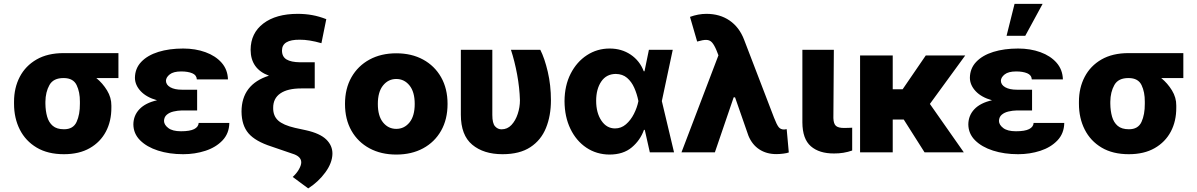

<svg xmlns="http://www.w3.org/2000/svg" viewBox="-20 -811 6373 1022"><path d="M54.7 -258.8V-269.5Q54.7 -343.3 85.2 -401.9Q115.7 -460.4 174.6 -494.4Q233.4 -528.3 318.8 -528.3H610.4V-395.5H492.7Q526.4 -368.2 549.8 -329.8Q573.2 -291.5 572.8 -249V-238.3Q573.2 -166.5 543.7 -110.6Q514.2 -54.7 457.8 -22.5Q401.4 9.8 320.3 9.8Q234.4 9.8 175.3 -25.4Q116.2 -60.5 85.4 -121.3Q54.7 -182.1 54.7 -258.8ZM221.7 -269.5V-258.8Q222.2 -220.7 231 -189.9Q239.7 -159.2 261 -141.1Q282.2 -123 320.3 -123Q369.6 -122.6 387.7 -162.1Q405.8 -201.7 405.3 -258.8V-269.5Q405.8 -320.8 387.9 -357.9Q370.1 -395 320.3 -395.5H318.8Q264.2 -396 243.2 -358.4Q222.2 -320.8 221.7 -269.5Z M1029.3 -286.6V-223.1H948.2Q925.8 -222.7 903.8 -217.5Q881.8 -212.4 867.7 -200.2Q853.5 -188 853 -167Q853.5 -146.5 876 -129.4Q898.4 -112.3 943.4 -112.3Q990.7 -112.3 1013.4 -123.8Q1036.1 -135.3 1037.6 -156.7H1200.7Q1199.7 -100.6 1164.3 -63.5Q1128.9 -26.4 1073.2 -8.3Q1017.6 9.8 955.1 9.8Q880.9 9.8 821 -9.5Q761.2 -28.8 725.8 -64.2Q690.4 -99.6 689.9 -148.9Q690.4 -196.3 722.2 -229.7Q753.9 -263.2 815.9 -277.3Q759.8 -293 729.2 -325.4Q698.7 -357.9 698.2 -396.5Q698.7 -446.8 731.9 -481.7Q765.1 -516.6 823 -534.7Q880.9 -552.7 955.1 -552.7Q1020 -552.7 1073.7 -533.2Q1127.4 -513.7 1159.7 -477.1Q1191.9 -440.4 1193.4 -388.2H1027.8Q1026.4 -411.6 1003.2 -421.1Q980 -430.7 944.8 -430.7Q903.3 -430.7 883.5 -415Q863.8 -399.4 863.3 -380.9Q863.8 -359.4 886.7 -346.4Q909.7 -333.5 948.2 -333.5H1029.3Z M1716.8 -709 1690.9 -581.1Q1624.5 -600.1 1575.7 -599.6Q1481 -600.6 1481 -542Q1481 -509.3 1505.1 -494.6Q1529.3 -480 1577.1 -479.5H1655.3V-430.2V-340.3H1583.5Q1510.7 -340.3 1472.2 -313.7Q1433.6 -287.1 1434.1 -236.3Q1433.6 -194.3 1460.4 -169.7Q1487.3 -145 1550.3 -130.4L1608.9 -117.7Q1683.1 -101.1 1716.6 -68.6Q1750 -36.1 1749.5 7.8Q1748.5 56.2 1711.9 106.4Q1675.3 156.7 1620.6 191.9L1538.1 130.9Q1559.6 111.3 1571.5 89.8Q1583.5 68.4 1583.5 53.2Q1583.5 21 1535.6 6.8L1424.8 -31.2Q1339.4 -58.6 1302.7 -101.3Q1266.1 -144 1265.6 -217.3Q1266.1 -361.8 1411.6 -408.2Q1314.5 -443.8 1314 -545.9Q1314.5 -634.8 1381.8 -686Q1449.2 -737.3 1564.9 -737.3Q1604.5 -737.3 1641.4 -730.7Q1678.2 -724.1 1716.8 -709Z M2089.4 11.7Q2008.3 11.7 1946.8 -21.5Q1885.3 -54.7 1850.8 -115.2Q1816.4 -175.8 1816.4 -257.8Q1816.4 -339.4 1850.8 -399.9Q1885.3 -460.4 1946.8 -493.9Q2008.3 -527.3 2089.4 -527.3Q2170.9 -527.3 2232.2 -493.9Q2293.5 -460.4 2327.9 -399.9Q2362.3 -339.4 2362.3 -257.8Q2362.3 -175.8 2327.9 -115.2Q2293.5 -54.7 2232.2 -21.5Q2170.9 11.7 2089.4 11.7ZM2089.4 -125Q2131.8 -125 2159.7 -159.2Q2187.5 -193.4 2187.5 -257.8Q2187.5 -321.8 2159.7 -356.2Q2131.8 -390.6 2089.4 -390.6Q2046.9 -390.6 2019 -356.2Q1991.2 -321.8 1991.2 -257.8Q1991.2 -193.4 2019 -159.2Q2046.9 -125 2089.4 -125Z M2433.1 -545.9H2600.6V-199.2Q2600.6 -154.8 2615 -138.7Q2629.4 -122.6 2649.4 -122.6Q2680.7 -122.6 2702.4 -145.8Q2724.1 -168.9 2735.8 -204.6Q2747.6 -240.2 2747.6 -277.3Q2745.6 -343.8 2732.7 -414.3Q2719.7 -484.9 2699.7 -545.9H2856Q2878.9 -501 2895.8 -429Q2912.6 -356.9 2912.6 -277.3Q2912.6 -194.8 2886.2 -129.9Q2859.9 -64.9 2803 -27.6Q2746.1 9.8 2654.8 9.8Q2554.2 9.8 2493.7 -40.8Q2433.1 -91.3 2433.1 -200.2Z M3224.1 11.7Q3155.3 11.2 3101.3 -24.9Q3047.4 -61 3016.4 -125Q2985.4 -189 2984.9 -272.5Q2985.4 -356 3017.6 -418.9Q3049.8 -481.9 3104.2 -517.3Q3158.7 -552.7 3225.1 -552.7Q3288.6 -552.7 3336.9 -520.3Q3385.3 -487.8 3406.7 -431.6H3410.6L3434.1 -545.9H3561L3502.9 -272.9L3567.9 0H3439L3412.1 -119.6H3407.7Q3388.2 -64.5 3342.8 -26.4Q3297.4 11.7 3224.1 11.7ZM3377.9 -272.9V-274.4Q3370.6 -311 3356.2 -343.5Q3341.8 -376 3317.9 -396.5Q3293.9 -417 3257.8 -417.5Q3207.5 -417 3180.4 -377Q3153.3 -336.9 3153.3 -274.4Q3153.3 -210.4 3181.2 -168.9Q3209 -127.4 3253.9 -127.4Q3286.6 -127.4 3312 -149.4Q3337.4 -171.4 3354.2 -204.6Q3371.1 -237.8 3377.9 -271.5Z M4112.3 9.3Q4060.1 9.3 4021.7 -15.9Q3983.4 -41 3963.9 -88.4L3892.6 -293H3885.3L3785.2 0H3607.4L3804.2 -516.6L3793.5 -543.9Q3781.7 -571.8 3770 -585Q3758.3 -598.1 3740.2 -598.6Q3722.2 -599.1 3690.9 -589.8L3652.8 -721.2Q3697.3 -737.3 3740.2 -737.3Q3811.5 -737.3 3863.3 -701.9Q3915 -666.5 3940.4 -600.6L4100.1 -184.6Q4114.3 -147.9 4124.5 -134.8Q4134.8 -121.6 4153.8 -121.6Q4161.6 -122.1 4167.5 -123.5L4178.7 0.5Q4168.9 4.4 4149.2 6.8Q4129.4 9.3 4112.3 9.3Z M4251 -545.9H4418.5L4416 -182.6Q4417 -151.9 4429.7 -140.9Q4442.4 -129.9 4472.2 -129.9Q4487.3 -129.9 4497.1 -130.4Q4506.8 -130.9 4516.1 -131.3V-9.8Q4470.7 6.3 4419.4 5.9Q4340.8 6.3 4296.1 -32.5Q4251.5 -71.3 4251 -159.2Z M4731.9 -515.6V-335.9H4784.7L4907.7 -515.6H5117.7L4929.7 -257.8L5110.4 0H4901.4L4790.5 -174.8H4731.9V0H4558.1V-515.6Z M5473.6 -286.6V-223.1H5392.6Q5370.1 -222.7 5348.1 -217.5Q5326.2 -212.4 5312 -200.2Q5297.9 -188 5297.4 -167Q5297.9 -146.5 5320.3 -129.4Q5342.8 -112.3 5387.7 -112.3Q5435.1 -112.3 5457.8 -123.8Q5480.5 -135.3 5481.9 -156.7H5645Q5644 -100.6 5608.6 -63.5Q5573.2 -26.4 5517.6 -8.3Q5461.9 9.8 5399.4 9.8Q5325.2 9.8 5265.4 -9.5Q5205.6 -28.8 5170.2 -64.2Q5134.8 -99.6 5134.3 -148.9Q5134.8 -196.3 5166.5 -229.7Q5198.2 -263.2 5260.3 -277.3Q5204.1 -293 5173.6 -325.4Q5143.1 -357.9 5142.6 -396.5Q5143.1 -446.8 5176.3 -481.7Q5209.5 -516.6 5267.3 -534.7Q5325.2 -552.7 5399.4 -552.7Q5464.4 -552.7 5518.1 -533.2Q5571.8 -513.7 5604 -477.1Q5636.2 -440.4 5637.7 -388.2H5472.2Q5470.7 -411.6 5447.5 -421.1Q5424.3 -430.7 5389.2 -430.7Q5347.7 -430.7 5327.9 -415Q5308.1 -399.4 5307.6 -380.9Q5308.1 -359.4 5331.1 -346.4Q5354 -333.5 5392.6 -333.5H5473.6ZM5337.9 -620.6 5380.4 -790.5H5529.8L5437.5 -620.6Z M5723.1 -258.8V-269.5Q5723.1 -343.3 5753.7 -401.9Q5784.2 -460.4 5843 -494.4Q5901.9 -528.3 5987.3 -528.3H6278.8V-395.5H6161.1Q6194.8 -368.2 6218.3 -329.8Q6241.7 -291.5 6241.2 -249V-238.3Q6241.7 -166.5 6212.2 -110.6Q6182.6 -54.7 6126.2 -22.5Q6069.8 9.8 5988.8 9.8Q5902.8 9.8 5843.8 -25.4Q5784.7 -60.5 5753.9 -121.3Q5723.1 -182.1 5723.1 -258.8ZM5890.1 -269.5V-258.8Q5890.6 -220.7 5899.4 -189.9Q5908.2 -159.2 5929.4 -141.1Q5950.7 -123 5988.8 -123Q6038.1 -122.6 6056.2 -162.1Q6074.2 -201.7 6073.7 -258.8V-269.5Q6074.2 -320.8 6056.4 -357.9Q6038.6 -395 5988.8 -395.5H5987.3Q5932.6 -396 5911.6 -358.4Q5890.6 -320.8 5890.1 -269.5Z"/></svg>

Font: Inter Display Extra Bold
Style: Regular
Weight: 800
Designer: Rasmus Andersson
Foundry: rsms
Version: Version 4.000;git-4fc901f